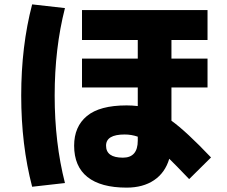

<svg xmlns="http://www.w3.org/2000/svg" viewBox="-20 -797 1040 878"><path d="M929 -614H764V-529H929V-397H764V-245Q832 -196 945 -77L845 22Q778 -48 754 -71Q735 -7 684.5 27Q634 61 559 61Q441 61 380 12.5Q319 -36 319 -131Q319 -218 377.5 -266.5Q436 -315 559 -315Q584 -315 610 -312V-397H355V-529H610V-614H355V-751H929ZM277 -760Q230 -576 230 -360Q230 -144 277 40L127 57Q77 -134 77 -360Q77 -586 127 -777ZM610 -172Q581 -182 550 -182Q465 -182 465 -131Q465 -76 542 -76Q610 -76 610 -154Z"/></svg>

Font: M PLUS 1p ExtraBold
Style: Regular
Weight: 800
Version: Version 1.062